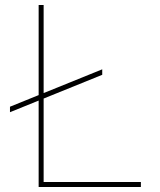

<svg xmlns="http://www.w3.org/2000/svg" viewBox="-20 -750 640 770"><path d="M20 -300V-322L390 -472V-450ZM135 0V-730H155V-20H545V0Z"/></svg>

Font: M PLUS Code Latin Expanded Thin
Style: Regular
Weight: 250
Width: 7
Designer: Coji Morishita
Foundry: UNDERFOREST DESIGN
Version: Version 1.002; ttfautohint (v1.8.3)